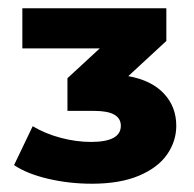

<svg xmlns="http://www.w3.org/2000/svg" viewBox="-20 -762 470 464"><path d="M406 -458Q406 -421 384 -389Q362 -357 316 -337.5Q270 -318 202 -318Q147 -318 96 -330Q45 -342 14 -363L59 -457Q89 -439 126.5 -429Q164 -419 200 -419Q272 -419 272 -458Q272 -494 208 -494H143V-573L221 -645H34V-742H382V-663L290 -578Q346 -568 376 -536Q406 -504 406 -458Z"/></svg>

Font: Idrija
Style: Regular
Weight: 800
Designer: Julieta Ulanovsky
Foundry: Julieta Ulanovsky
Version: Version 7.200